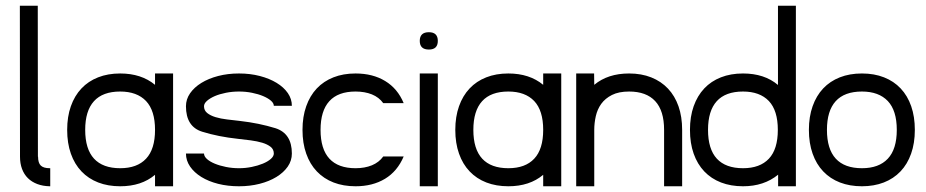

<svg xmlns="http://www.w3.org/2000/svg" viewBox="-20 -650 3231 670"><path d="M111.8 -629.9 112.3 -103Q112.3 -103.5 112.8 -103.5Q112.8 -81.5 122.3 -72.3Q131.8 -63 153.8 -63H155.3V0H153.3Q129.4 -0.5 110.1 -7.8Q90.8 -15.1 77.4 -28.3Q64 -41.5 56.9 -60.5Q49.8 -79.6 49.8 -103L49.3 -629.9Z M584 -393.6V0H521V-40Q473.6 0 399.4 0Q356.9 0 322.8 -13.2Q288.6 -26.4 264.4 -51.8Q240.2 -77.1 227.3 -113.8Q214.4 -150.4 214.4 -196.8Q214.4 -242.7 227.3 -279.3Q240.2 -315.9 264.2 -341.3Q288.1 -366.7 322.3 -380.1Q356.4 -393.6 399.4 -393.6Q473.1 -393.6 521 -354V-393.6ZM489.7 -297.4Q458 -330.6 399.4 -330.6Q338.4 -330.6 307.9 -296.9Q277.3 -263.2 277.3 -196.8Q277.3 -129.9 308.1 -96.4Q338.9 -63 399.4 -63Q458.5 -63 489.7 -96.2Q521 -129.4 521 -196.8Q521 -264.2 489.7 -297.4Z M935.5 -280.8Q935.5 -290 925.3 -298.8Q915 -307.6 898.2 -314.7Q881.3 -321.8 859.4 -326.2Q837.4 -330.6 814 -330.6Q790.5 -330.6 768.3 -326.2Q746.1 -321.8 729.2 -314.5Q712.4 -307.1 702.1 -297.9Q691.9 -288.6 691.9 -279.3Q691.9 -264.6 703.1 -255.6Q714.4 -246.6 732.2 -241.2Q750 -235.8 772.2 -233.2Q794.4 -230.5 816.9 -228Q851.1 -224.1 881.8 -217.8Q912.6 -211.4 941.4 -202.6Q998.5 -184.1 998.5 -114.3Q998.5 -89.4 984.1 -68.6Q969.7 -47.9 944.6 -32.5Q919.4 -17.1 885.7 -8.5Q852.1 0 814 0Q774.9 0 741.2 -8.5Q707.5 -17.1 682.6 -32.5Q657.7 -47.9 643.3 -68.8Q628.9 -89.8 628.9 -114.3H691.9Q691.9 -104.5 702.1 -95.2Q712.4 -85.9 729.5 -78.9Q746.6 -71.8 768.6 -67.4Q790.5 -63 814 -63Q836.4 -63 858.2 -67.4Q879.9 -71.8 897 -78.9Q914.1 -85.9 924.8 -95.2Q935.5 -104.5 935.5 -114.3Q935.5 -128.9 924.3 -137.7Q913.1 -146.5 895.3 -151.9Q877.4 -157.2 855 -160.2Q832.5 -163.1 810.5 -165.5Q741.7 -172.9 685.5 -190.4Q628.9 -208 628.9 -279.3Q628.9 -303.7 643.3 -324.5Q657.7 -345.2 682.6 -360.6Q707.5 -376 741.2 -384.8Q774.9 -393.6 814 -393.6Q853 -393.6 886.7 -384.8Q920.4 -376 945.3 -360.8Q970.2 -345.7 984.4 -325.2Q998.5 -304.7 998.5 -280.8Z M1220.7 -393.6Q1280.8 -393.6 1324.2 -367.2Q1367.7 -340.8 1388.7 -290H1317.4Q1302.7 -310.5 1277.8 -320.6Q1252.9 -330.6 1220.7 -330.6Q1159.7 -330.6 1129.2 -296.9Q1098.6 -263.2 1098.6 -196.8Q1098.6 -129.9 1129.4 -96.4Q1160.2 -63 1220.7 -63Q1252.9 -63 1277.8 -73.2Q1302.7 -83.5 1317.4 -104H1388.7Q1366.7 -52.2 1323.5 -26.1Q1280.3 0 1220.7 0Q1178.2 0 1144 -13.2Q1109.9 -26.4 1085.7 -51.8Q1061.5 -77.1 1048.6 -113.8Q1035.6 -150.4 1035.6 -196.8Q1035.6 -242.7 1048.6 -279.3Q1061.5 -315.9 1085.4 -341.3Q1109.4 -366.7 1143.6 -380.1Q1177.7 -393.6 1220.7 -393.6Z M1507.8 -393.6V0H1444.8V-393.6ZM1476.6 -477.1Q1444.8 -477.1 1444.8 -507.3Q1444.8 -537.6 1476.6 -537.6Q1507.8 -537.6 1507.8 -507.3Q1507.8 -477.1 1476.6 -477.1Z M1938.5 -393.6V0H1875.5V-40Q1828.1 0 1753.9 0Q1711.4 0 1677.2 -13.2Q1643.1 -26.4 1618.9 -51.8Q1594.7 -77.1 1581.8 -113.8Q1568.8 -150.4 1568.8 -196.8Q1568.8 -242.7 1581.8 -279.3Q1594.7 -315.9 1618.7 -341.3Q1642.6 -366.7 1676.8 -380.1Q1710.9 -393.6 1753.9 -393.6Q1827.6 -393.6 1875.5 -354V-393.6ZM1844.2 -297.4Q1812.5 -330.6 1753.9 -330.6Q1692.9 -330.6 1662.4 -296.9Q1631.8 -263.2 1631.8 -196.8Q1631.8 -129.9 1662.6 -96.4Q1693.4 -63 1753.9 -63Q1813 -63 1844.2 -96.2Q1875.5 -129.4 1875.5 -196.8Q1875.5 -264.2 1844.2 -297.4Z M2053.2 -393.6 2053.7 -354Q2101.1 -393.6 2175.3 -393.6Q2218.3 -393.6 2252.7 -379.9Q2287.1 -366.2 2311 -340.8Q2335 -315.4 2347.7 -279.1Q2360.4 -242.7 2360.4 -196.8V0H2297.4V-196.8Q2297.4 -263.7 2266.4 -297.1Q2235.4 -330.6 2175.3 -330.6Q2139.2 -330.6 2115.5 -318.6Q2091.8 -306.6 2078.1 -287.6Q2064.5 -268.6 2059.1 -244.6Q2053.7 -220.7 2053.7 -196.8V0H1990.7V-393.6Z M2757.3 -629.9V0H2695.3V-40.5Q2646 0 2572.8 0Q2530.3 0 2496.1 -13.2Q2461.9 -26.4 2437.7 -51.8Q2413.6 -77.1 2400.6 -113.8Q2387.7 -150.4 2387.7 -196.8Q2387.7 -242.7 2400.6 -279.3Q2413.6 -315.9 2437.5 -341.3Q2461.4 -366.7 2495.6 -380.1Q2529.8 -393.6 2572.8 -393.6Q2647.5 -393.6 2694.8 -353.5V-629.9ZM2663.1 -297.4Q2631.3 -330.6 2572.8 -330.6Q2511.7 -330.6 2481.2 -296.9Q2450.7 -263.2 2450.7 -196.8Q2450.7 -129.9 2481.4 -96.4Q2512.2 -63 2572.8 -63Q2631.8 -63 2663.1 -96.2Q2694.3 -129.4 2694.3 -196.8Q2694.3 -264.2 2663.1 -297.4Z M2987.8 -393.6Q3030.8 -393.6 3064.9 -380.1Q3099.1 -366.7 3123 -341.3Q3147 -315.9 3159.7 -279.3Q3172.4 -242.7 3172.4 -196.8Q3172.4 -150.4 3159.4 -113.8Q3146.5 -77.1 3122.3 -51.8Q3098.1 -26.4 3064 -13.2Q3029.8 0 2987.8 0Q2945.3 0 2911.1 -13.2Q2877 -26.4 2852.8 -51.8Q2828.6 -77.1 2815.7 -113.8Q2802.7 -150.4 2802.7 -196.8Q2802.7 -242.7 2815.7 -279.3Q2828.6 -315.9 2852.5 -341.3Q2876.5 -366.7 2910.6 -380.1Q2944.8 -393.6 2987.8 -393.6ZM3078.1 -297.4Q3046.4 -330.6 2987.8 -330.6Q2926.8 -330.6 2896.2 -296.9Q2865.7 -263.2 2865.7 -196.8Q2865.7 -129.9 2896.5 -96.4Q2927.2 -63 2987.8 -63Q3046.9 -63 3078.1 -96.2Q3109.4 -129.4 3109.4 -196.8Q3109.4 -264.2 3078.1 -297.4Z"/></svg>

Font: Fibel Sued LRS
Style: Regular
Weight: 400
Designer: Peter Wiegel
Foundry: Peter Wiegel
Version: Version 000.000